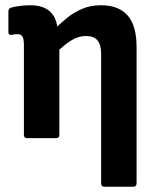

<svg xmlns="http://www.w3.org/2000/svg" viewBox="-20 -526 593 731"><path d="M377 185Q365 185 365 172V-321Q365 -356 351 -372.5Q337 -389 307 -389Q278 -389 249.5 -371Q221 -353 191 -322L180 -407Q206 -434 233.5 -456.5Q261 -479 293 -492.5Q325 -506 364 -506Q432 -506 466 -467Q500 -428 500 -347V172Q500 185 487 185ZM83 0Q71 0 71 -13V-354Q71 -378 65.5 -387Q60 -396 45 -396Q39 -396 33.5 -395Q28 -394 23 -393Q12 -393 12 -403V-484Q12 -495 26 -498Q42 -502 60.5 -504Q79 -506 96 -506Q146 -506 172.5 -480Q199 -454 199 -405V-383L206 -357V-13Q206 0 194 0Z"/></svg>

Font: Sofia Sans Semi Condensed ExtraBold
Style: Regular
Weight: 800
Designer: Botio Nikoltchev, Ani Petrova
Foundry: lettersoup
Version: Version 4.100